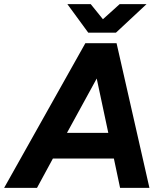

<svg xmlns="http://www.w3.org/2000/svg" viewBox="-54 -909 793 929"><path d="M359 -700H510L669 0H527L497 -142H202L125 0H-34ZM470 -266 414 -529 270 -266ZM272 -889H385L444 -816L525 -889H655L507 -751H373Z"/></svg>

Font: Oak Sans
Style: Bold Italic
Weight: 700
Italic angle: -9.5°
Foundry: Erik Kennedy, Walven
Version: Version 1.000